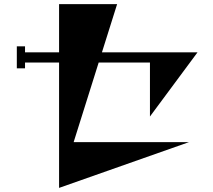

<svg xmlns="http://www.w3.org/2000/svg" viewBox="-20 -838 1040 936"><path d="M461 -533 339 -145H901L268 78V-533H102V-505H62V-612H102V-583H268V-818H551L477 -583H943L711 -270V-533Z"/></svg>

Font: Chokokutai
Style: Regular
Weight: 400
Designer: 108号,108go
Foundry: Font Zone 108
Version: Version 1.000; ttfautohint (v1.8.3)